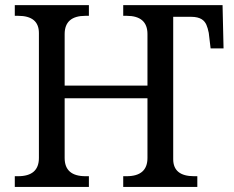

<svg xmlns="http://www.w3.org/2000/svg" viewBox="-20 -734 918 754"><path d="M660.2 -108.9V-668H730C769 -668 783.2 -652.8 790.5 -636.7C793.9 -628.4 797.4 -618.2 799.8 -605L807.1 -543.9H857.9L854 -713.9H463.9V-671.9H477.1C531.7 -671.9 559.1 -647.9 559.1 -600.1V-397.9H233.9V-600.1C233.9 -647.9 261.2 -671.9 315.9 -671.9H329.1V-713.9H38.1V-671.9H50.8C105.5 -671.9 132.8 -649.4 132.8 -604V-113.8C132.8 -65.9 105.5 -42 50.8 -42H38.1V0H329.1V-42H315.9C261.2 -42 233.9 -65.9 233.9 -113.8V-348.1H559.1V-113.8C559.1 -65.9 531.7 -42 477.1 -42H463.9V0H754.9V-42H742.2C687.5 -42 660.2 -64.5 660.2 -108.9Z"/></svg>

Font: The Erased English
Style: Regular
Weight: 400
Designer: Monotype Design team + ligartures altered by 180 Amsterdam
Foundry: Monotype Imaging Inc.
Version: Version 1.030;Glyphs 3.1.2 (3151)